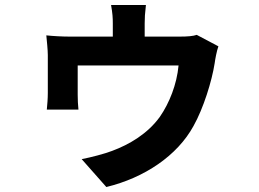

<svg xmlns="http://www.w3.org/2000/svg" viewBox="-20 -660 1040 771"><path d="M566 -640H426C432 -606 433 -588 433 -566V-513H262C231 -513 193 -515 166 -518C168 -498 172 -458 172 -439V-287C172 -265 170 -240 168 -220H295C293 -236 292 -262 292 -280V-397H697C690 -321 660 -246 622 -191C573 -123 500 -80 430 -54C402 -43 345 -28 308 -21L407 91C560 54 692 -35 757 -154C797 -225 831 -335 842 -406C844 -421 850 -455 857 -474L770 -520C756 -515 734 -513 700 -513H561V-566C561 -588 562 -606 566 -640Z"/></svg>

Font: Source Han Sans JP
Style: Bold
Weight: 700
Designer: Ryoko NISHIZUKA 西塚涼子 (kana, bopomofo & ideographs); Paul D. Hunt (Latin, Greek & Cyrillic); Sandoll Communications 산돌커뮤니
Foundry: Adobe
Version: Version 2.002;hotconv 1.0.116;makeotfexe 2.5.65601